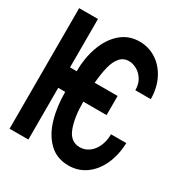

<svg xmlns="http://www.w3.org/2000/svg" viewBox="-173 -859 947 1000"><g transform="rotate(30 300.0 -359.5)"><path d="M174 -311H132V0H19V-725H132V-434H172Q172 -513 196.2 -581.2Q220.5 -649.5 267.5 -690.8Q314.5 -732 380 -732Q435 -732 480.2 -702.8Q525.5 -673.5 552 -621Q578.5 -568.5 579 -501H486Q486 -538 469.8 -564Q453.5 -590 429.5 -603Q405.5 -616 383 -616Q349.5 -616 329 -592Q308.5 -568 298.5 -528Q288.5 -488 283 -429H421V-314H281Q281 -219.5 304 -159.2Q327 -99 383 -99Q413.5 -99 438.2 -117.2Q463 -135.5 477 -167.5Q491 -199.5 491 -239H583Q580.5 -166.5 554.5 -109.2Q528.5 -52 483.2 -19.5Q438 13 380 13Q309.5 13 263.5 -31Q217.5 -75 195.8 -148.2Q174 -221.5 174 -311Z"/></g></svg>

Font: JuliaMono Black
Style: Regular
Weight: 900
Monospace: yes
Designer: cormullion
Foundry: corm
Version: Version 0.054; ttfautohint (v1.8.4)